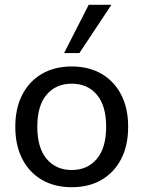

<svg xmlns="http://www.w3.org/2000/svg" viewBox="-20 -774 600 803"><path d="M280 9Q208 9 155 -22Q102 -53 73 -109.5Q44 -166 44 -244Q44 -321 73 -377.5Q102 -434 155 -465Q208 -496 280 -496Q352 -496 405 -465Q458 -434 487 -377.5Q516 -321 516 -244Q516 -166 487 -109.5Q458 -53 405 -22Q352 9 280 9ZM280 -63Q346 -63 385 -109.5Q424 -156 424 -244Q424 -332 385 -378Q346 -424 280 -424Q214 -424 175 -378Q136 -332 136 -244Q136 -156 175 -109.5Q214 -63 280 -63ZM248 -552 351 -754H446L312 -552Z"/></svg>

Font: Nunito Sans Medium
Style: Regular
Weight: 500
Designer: Vernon Adams
Foundry: Vernon Adams
Version: Version 3.101; ttfautohint (v1.8.4.7-5d5b);gftools[0.9.27]